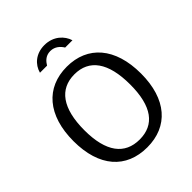

<svg xmlns="http://www.w3.org/2000/svg" viewBox="-259 -1117 1283 1283"><g transform="rotate(-45 382.5 -475.0)"><path d="M535 -850C518 -906 464 -960 379 -960C298 -960 244 -911 228 -850H295C308 -871 331 -904 379 -904C423 -904 451 -875 466 -850ZM383 10C580 10 702 -127 702 -369C702 -613 579 -752 383 -752C186 -752 63 -612 63 -368C63 -126 184 10 383 10ZM384 -63C244 -63 166 -163 166 -368C166 -576 244 -680 383 -680C522 -680 599 -577 599 -368C599 -162 523 -63 384 -63Z"/></g></svg>

Font: 18Franklin
Style: Regular
Weight: 400
Designer: Pablo Impallari, Rodrigo Fuenzalida (Modified by Dan O. Williams)
Version: Version 0.025;PS 000.025;hotconv 1.0.88;makeotf.lib2.5.64775